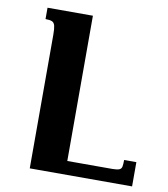

<svg xmlns="http://www.w3.org/2000/svg" viewBox="-81 -782 742 850"><g transform="rotate(10 290.0 -357.0)"><path d="M570 -109V0H110V-600Q110 -627 106.8 -640.5Q103.5 -654 93.8 -658.5Q84 -663 64 -663V-714H268V-61H471Q491.9 -61 501.5 -65Q511 -69 513 -79.5Q515 -90 515 -109Z"/></g></svg>

Font: Noto Serif Armenian
Style: Regular
Weight: 400
Designer: Monotype Design Team
Foundry: Monotype Imaging Inc.
Version: Version 2.007